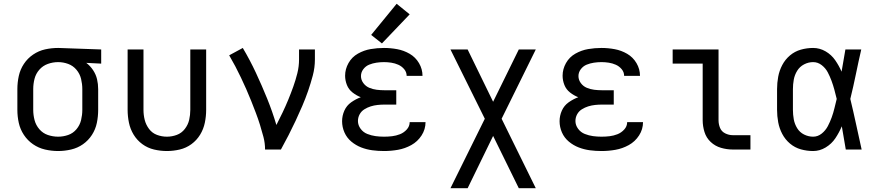

<svg xmlns="http://www.w3.org/2000/svg" viewBox="-20 -792 4648 1017"><path d="M288 8Q322 8 356.5 0Q391 -8 419.5 -28Q448 -48 467 -77.5Q486 -107 493 -141Q500 -175 500 -210V-320Q500 -347 494 -372.5Q488 -398 473 -420.5Q458 -443 437 -459L516 -455V-530L289 -538H288Q253 -538 219 -530.5Q185 -523 155.5 -503Q126 -483 106.5 -453.5Q87 -424 79.5 -389.5Q72 -355 72 -320V-210Q72 -175 79.5 -141Q87 -107 106.5 -77.5Q126 -48 155 -28Q184 -8 218.5 0Q253 8 288 8ZM288 -68Q260 -68 233.5 -77Q207 -86 188.5 -107.5Q170 -129 163 -156Q156 -183 156 -210V-320Q156 -348 163 -375Q170 -402 188.5 -423Q207 -444 233.5 -453.5Q260 -463 288 -463Q315 -463 341 -453.5Q367 -444 385 -422.5Q403 -401 409.5 -374Q416 -347 416 -320V-210Q416 -183 409.5 -156Q403 -129 385 -107.5Q367 -86 341 -77Q315 -68 288 -68Z M864 8Q898 8 932 0Q966 -8 994 -28.5Q1022 -49 1040 -78.5Q1058 -108 1065 -142Q1072 -176 1072 -210V-530H988V-210Q988 -183 982 -157Q976 -131 959 -109Q942 -87 916.5 -77.5Q891 -68 864 -68Q837 -68 811.5 -77.5Q786 -87 769.5 -109Q753 -131 746.5 -157Q740 -183 740 -210V-530H656V-210Q656 -176 663 -142Q670 -108 688 -78.5Q706 -49 734 -28.5Q762 -8 796 0Q830 8 864 8Z M1384 0H1468Q1489 -38 1508.5 -76Q1528 -114 1546 -152.5Q1564 -191 1581 -230.5Q1598 -270 1612 -310.5Q1626 -351 1637 -392.5Q1648 -434 1648 -477V-530H1564V-477Q1564 -440 1555 -404Q1546 -368 1533.5 -333Q1521 -298 1507 -264Q1493 -230 1477 -196.5Q1461 -163 1444 -130Q1423 -201 1395 -270Q1367 -339 1335.5 -406.5Q1304 -474 1266 -538L1194 -499Q1211 -470 1226.5 -440.5Q1242 -411 1256.5 -380.5Q1271 -350 1284.5 -319.5Q1298 -289 1310.5 -257.5Q1323 -226 1335 -194.5Q1347 -163 1357 -131Q1367 -99 1375.5 -66.5Q1384 -34 1384 0Z M2003 -562 2150 -716 2081 -772 1946 -607ZM2014 8Q2051 8 2088 1.5Q2125 -5 2158.5 -23.5Q2192 -42 2213 -74.5Q2234 -107 2234 -145H2150Q2150 -123 2134.5 -106Q2119 -89 2098.5 -81Q2078 -73 2057 -70.5Q2036 -68 2014 -68Q1991 -68 1969 -71Q1947 -74 1925.5 -82.5Q1904 -91 1890 -110Q1876 -129 1876 -151Q1876 -170 1885 -186.5Q1894 -203 1910 -213Q1926 -223 1943.5 -228.5Q1961 -234 1979.5 -236Q1998 -238 2016 -238H2079V-314H2016Q1996 -314 1975.5 -316.5Q1955 -319 1936 -327Q1917 -335 1904.5 -352Q1892 -369 1892 -389Q1892 -389 1892 -389Q1892 -389 1892 -389Q1892 -409 1904.5 -425.5Q1917 -442 1935.5 -449.5Q1954 -457 1974 -460Q1994 -463 2014 -463Q2033 -463 2052.5 -460Q2072 -457 2090 -449Q2108 -441 2121 -425.5Q2134 -410 2134 -390H2218Q2218 -426 2199.5 -457.5Q2181 -489 2150 -507Q2119 -525 2084 -531.5Q2049 -538 2014 -538Q1978 -538 1943 -532Q1908 -526 1876 -508Q1844 -490 1826 -458Q1808 -426 1808 -391Q1808 -366 1817.5 -342Q1827 -318 1847.5 -302Q1868 -286 1891 -277Q1864 -267 1840 -250Q1816 -233 1804 -206Q1792 -179 1792 -150Q1792 -119 1804.5 -90.5Q1817 -62 1841 -42Q1865 -22 1893.5 -11Q1922 0 1952.5 4Q1983 8 2014 8Z M2366 205H2457L2592 -72L2728 205H2818L2637 -163L2818 -530H2728L2592 -253L2457 -530H2366L2548 -163Z M3166 8Q3203 8 3240 1.5Q3277 -5 3310.5 -23.5Q3344 -42 3365 -74.5Q3386 -107 3386 -145H3302Q3302 -123 3286.5 -106Q3271 -89 3250.5 -81Q3230 -73 3209 -70.5Q3188 -68 3166 -68Q3143 -68 3121 -71Q3099 -74 3077.5 -82.5Q3056 -91 3042 -110Q3028 -129 3028 -151Q3028 -170 3037 -186.5Q3046 -203 3062 -213Q3078 -223 3095.5 -228.5Q3113 -234 3131.5 -236Q3150 -238 3168 -238H3231V-314H3168Q3148 -314 3127.5 -316.5Q3107 -319 3088 -327Q3069 -335 3056.5 -352Q3044 -369 3044 -389Q3044 -389 3044 -389Q3044 -389 3044 -389Q3044 -409 3056.5 -425.5Q3069 -442 3087.5 -449.5Q3106 -457 3126 -460Q3146 -463 3166 -463Q3185 -463 3204.5 -460Q3224 -457 3242 -449Q3260 -441 3273 -425.5Q3286 -410 3286 -390H3370Q3370 -426 3351.5 -457.5Q3333 -489 3302 -507Q3271 -525 3236 -531.5Q3201 -538 3166 -538Q3130 -538 3095 -532Q3060 -526 3028 -508Q2996 -490 2978 -458Q2960 -426 2960 -391Q2960 -366 2969.5 -342Q2979 -318 2999.5 -302Q3020 -286 3043 -277Q3016 -267 2992 -250Q2968 -233 2956 -206Q2944 -179 2944 -150Q2944 -119 2956.5 -90.5Q2969 -62 2993 -42Q3017 -22 3045.5 -11Q3074 0 3104.5 4Q3135 8 3166 8Z M3861 0H3955V-76H3861Q3841 -76 3821.5 -85.5Q3802 -95 3794 -114.5Q3786 -134 3786 -155V-530H3543V-455H3702V-155Q3702 -124 3711.5 -93Q3721 -62 3744.5 -40Q3768 -18 3799 -9Q3830 0 3861 0Z M4287 8Q4322 8 4353.5 -11Q4385 -30 4405 -60Q4425 -90 4439 -123Q4449 -60 4460 0H4544Q4529 -67 4514.5 -134.5Q4500 -202 4484 -268Q4500 -333 4513.5 -399Q4527 -465 4542 -530H4458Q4448 -472 4438 -414V-412Q4424 -444 4404 -473Q4384 -502 4353 -520Q4322 -538 4287 -538Q4254 -538 4222 -529Q4190 -520 4164.5 -498.5Q4139 -477 4123.5 -447.5Q4108 -418 4102 -385.5Q4096 -353 4096 -320V-210Q4096 -177 4102 -144.5Q4108 -112 4123.5 -82.5Q4139 -53 4164.5 -31.5Q4190 -10 4222 -1Q4254 8 4287 8ZM4287 -68Q4262 -68 4239 -79.5Q4216 -91 4202.5 -113Q4189 -135 4184.5 -160Q4180 -185 4180 -210V-320Q4180 -345 4184.5 -370Q4189 -395 4202.5 -417Q4216 -439 4239 -451Q4262 -463 4287 -463Q4312 -463 4332.5 -447Q4353 -431 4364.5 -409Q4376 -387 4384.5 -364Q4393 -341 4399.5 -317Q4406 -293 4412 -268Q4406 -244 4400 -219Q4394 -194 4385.5 -170.5Q4377 -147 4365 -124Q4353 -101 4332.5 -84.5Q4312 -68 4287 -68Z"/></svg>

Font: Iosevka SS01 Extended
Style: Regular
Weight: 400
Width: 7
Monospace: yes
Designer: Belleve Invis
Foundry: Belleve Invis
Version: Version 3.4.7; ttfautohint (v1.8.3)